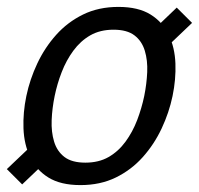

<svg xmlns="http://www.w3.org/2000/svg" viewBox="-25 -528 576 556"><path d="M208 8Q150.5 8 115.1 -14Q79.7 -36 62.2 -73Q44.7 -110 43 -156Q41.3 -202 51.3 -250Q61.3 -298 82.9 -344Q104.5 -390 137.6 -427Q170.7 -464 215.6 -486Q260.5 -508 318 -508Q375.5 -508 410.9 -486Q446.3 -464 463.8 -427Q481.3 -390 483 -344Q484.7 -298 474.7 -250Q464.7 -202 443.1 -156Q421.5 -110 388.4 -73Q355.3 -36 310.4 -14Q265.5 8 208 8ZM222.2 -57Q261 -57 289.5 -73.3Q318 -89.7 338.5 -117.8Q359 -145.8 372.2 -180.2Q385.3 -214.7 392.7 -250Q399.8 -285.3 401.3 -319.2Q402.8 -353.2 394.3 -381.2Q385.8 -409.3 364.2 -425.7Q342.7 -442 303.8 -442Q265 -442 236.5 -425.7Q208 -409.3 187.4 -381.2Q166.8 -353.2 153.7 -319.2Q140.5 -285.3 133.3 -250Q126 -214.7 124.6 -180.2Q123.2 -145.8 131.7 -117.8Q140.2 -89.7 161.8 -73.3Q183.3 -57 222.2 -57ZM405.7 -428.3 486.8 -506 531.2 -461.7 436.3 -371.3ZM118.7 -69.8 39.2 6 -5.2 -38.3 85 -124Z"/></svg>

Font: Epunda Slab Light
Style: Italic
Weight: 300
Italic angle: -12°
Designer: Simon Atzbach
Foundry: typofactur
Version: Version 1.102